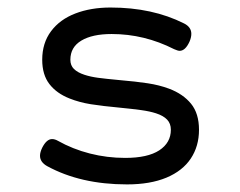

<svg xmlns="http://www.w3.org/2000/svg" viewBox="-20 -482 640 513"><path d="M106 -38.1Q86.9 -48.8 86.9 -65.9Q86.9 -75.2 92.8 -87.4Q104.5 -110.4 119.1 -110.4Q126.5 -110.4 134.3 -106Q174.3 -83.5 220.2 -71.8Q266.1 -60.1 314.5 -60.1Q374.5 -60.1 405.5 -80.3Q436.5 -100.6 436.5 -135.3Q436.5 -151.9 426.5 -162.4Q416.5 -172.9 397 -179.2Q380.4 -184.6 357.9 -187.7Q335.4 -190.9 300.3 -194.3Q252.4 -198.7 222.2 -203.6Q191.9 -208.5 166 -218.8Q131.3 -232.4 112.1 -257.3Q92.8 -282.2 92.8 -322.3Q92.8 -367.2 116.5 -398.7Q140.1 -430.2 181.4 -446Q222.7 -461.9 275.4 -461.9Q387.2 -461.9 471.7 -419.4Q491.2 -409.7 491.2 -391.6Q491.2 -381.8 486.3 -370.6Q475.1 -346.2 460 -346.2Q455.1 -346.2 445.3 -350.6Q365.7 -391.1 278.3 -391.1Q226.6 -391.1 197.3 -373.5Q168 -356 168 -322.3Q168 -307.1 177.7 -297.6Q187.5 -288.1 205.6 -282.2Q221.7 -276.9 241.7 -274.2Q261.7 -271.5 298.3 -268.1Q343.8 -264.2 374.5 -259.5Q405.3 -254.9 431.6 -245.1Q469.2 -231 490.5 -204.8Q511.7 -178.7 511.7 -135.3Q511.7 -91.3 489.7 -58.3Q467.8 -25.4 424.6 -7.3Q381.3 10.7 319.3 10.7Q195.3 10.7 106 -38.1Z"/></svg>

Font: Courier Prime Code
Style: Regular
Weight: 400
Designer: Alan Dague-Greene
Foundry: Quote-Unquote Apps
Version: Version 3.0318